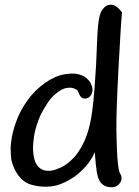

<svg xmlns="http://www.w3.org/2000/svg" viewBox="-20 -796 595 819"><path d="M414.1 -751Q430.2 -775.9 452.6 -775.9H453.6Q477.1 -775.9 500.5 -742.7Q495.6 -697.8 485.4 -503.2Q475.1 -308.6 476.6 -234.9Q478 -161.1 480.5 -126Q482.9 -90.8 486.6 -74Q490.2 -57.1 493.7 -53.2Q497.1 -49.3 498.3 -40Q499.5 -30.8 496.1 -22.9Q492.7 -15.1 485.4 -8.3Q478 -1.5 469.7 1Q465.3 2.9 454.6 2.9Q450.2 2.9 446.3 2Q431.2 1 418 -9Q404.8 -19 398.4 -39.1Q392.1 -59.1 388.4 -97.7Q384.8 -136.2 384.8 -147Q375 -125.5 361.8 -106.4Q348.6 -87.4 322.5 -62.7Q296.4 -38.1 257.6 -19Q218.8 0 180.4 0.5Q142.1 1 110.6 -9Q79.1 -19 58.1 -47.9Q37.1 -76.7 28.3 -114.7Q25.4 -139.2 25.4 -164.6Q25.4 -175.3 27.3 -188Q30.3 -223.6 47.4 -272.9Q64.5 -322.3 96.7 -367.2Q128.9 -412.1 172.6 -442.6Q216.3 -473.1 255.9 -479.2Q295.4 -485.4 317.4 -478.5Q339.4 -471.7 350.6 -461.4Q361.8 -451.2 367.2 -440.4Q372.6 -429.7 374.3 -418.2Q376 -406.7 370.4 -394.8Q364.7 -382.8 355.2 -378.4Q345.7 -374 336.7 -376.2Q327.6 -378.4 322.5 -386Q317.4 -393.6 314.7 -402.1Q312 -410.6 305.2 -414.3Q298.3 -418 291.3 -420.2Q284.2 -422.4 274.2 -421.9Q264.2 -421.4 253.9 -418.2Q243.7 -415 232.4 -407.2Q221.2 -399.4 208.3 -387.5Q195.3 -375.5 185.5 -360.8Q175.8 -346.2 164.6 -327.1Q153.3 -308.1 145.3 -287.1Q137.2 -266.1 130.6 -240.7Q124 -215.3 121.6 -183.8Q119.1 -152.3 124.8 -124.8Q130.4 -97.2 144 -84Q157.7 -70.8 174.1 -68.4Q190.4 -65.9 205.3 -69.3Q220.2 -72.8 237.3 -80.6Q254.4 -88.4 268.1 -98.9Q281.7 -109.4 298.3 -127.4Q314.9 -145.5 333.3 -180.4Q351.6 -215.3 363.3 -265.1Q375 -314.9 383.1 -417.5Q391.1 -520 394.3 -622.8Q397.5 -725.6 414.1 -751Z"/></svg>

Font: Myanmar Kalay
Style: Regular
Weight: 400
Designer: Khon Soe Zaw Thu
Foundry: PaOh Unicode khonsoezawthu@gmail.com and @hotmail.com
Version: Version 1.20 December 6, 2016